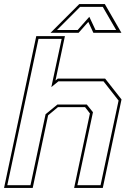

<svg xmlns="http://www.w3.org/2000/svg" viewBox="-37 -928 640 948"><path d="M-17 0 142 -749.5H283.5L237 -530.5L248.5 -540H482L563 -437L470.5 0H329L407 -368L383 -399H249L200.5 -358.5L124.5 0ZM-1 -13.5H113.5L188 -364L246.5 -412H391.5L422 -374L345 -13.5H459.5L548.5 -431.5L474 -526.5H251.5L216.5 -498L267.5 -736H153ZM354.5 -908H480.5L562.5 -766H424L399 -820L351 -766H212.5ZM358.5 -894 244.5 -780H346.5L404 -845L434.5 -780H536.5L470.5 -894Z"/></svg>

Font: Tourney Thin
Style: Italic
Weight: 100
Italic angle: -12°
Designer: Tyler Finck
Foundry: Etcetera Type Co
Version: Version 1.015